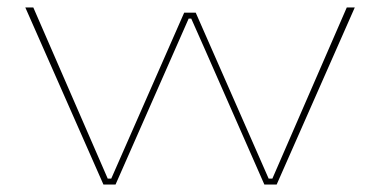

<svg xmlns="http://www.w3.org/2000/svg" viewBox="-20 -496 1022 516"><path d="M258 0 48 -476H69.5L269.5 -16H279L475 -462H506L702 -16H712L912 -476H933.5L723.5 0H690.5L531.5 -361.5L494 -446H487L450 -362L290.5 0Z"/></svg>

Font: Anek Latin Expanded Thin
Style: Regular
Weight: 250
Width: 7
Designer: Yesha Goshar
Foundry: Ek Type
Version: Version 1.003